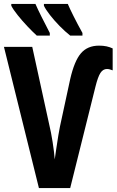

<svg xmlns="http://www.w3.org/2000/svg" viewBox="-20 -951 590 971"><path d="M521 -602.1Q501 -602.1 488 -582.3Q475.1 -562.5 462.9 -513.2L335 0H176.8L0 -713.9H143.1L229 -320.8Q238.3 -282.7 246.1 -232.9Q253.9 -183.1 256.8 -145Q260.3 -168.5 265.1 -202.1Q270 -235.8 275.1 -266.6Q280.3 -297.4 283.2 -311L335 -550.8Q356 -642.6 389.2 -681.4Q422.4 -720.2 481 -720.2Q502 -720.2 518.8 -716.6Q535.6 -712.9 549.8 -706.1V-595.2Q542.5 -598.1 535.2 -600.1Q527.8 -602.1 521 -602.1ZM322.8 -931.2Q332 -909.2 352.1 -869.1Q372.1 -829.1 397 -784.2V-771H335Q309.1 -791.5 281.7 -819.3Q254.4 -847.2 232.9 -874.8Q211.4 -902.3 202.1 -921.9V-931.2ZM159.2 -931.2Q170.9 -904.3 189.5 -867.2Q208 -830.1 231.9 -784.2V-771H166Q145.5 -789.6 118.7 -817.9Q91.8 -846.2 69.1 -874.8Q46.4 -903.3 37.1 -921.9V-931.2Z"/></svg>

Font: Open Sans Condensed
Style: Bold
Weight: 700
Width: 3
Designer: Monotype Design Team
Foundry: Monotype Imaging Inc.
Version: Version 3.003; ttfautohint (v1.8.4)